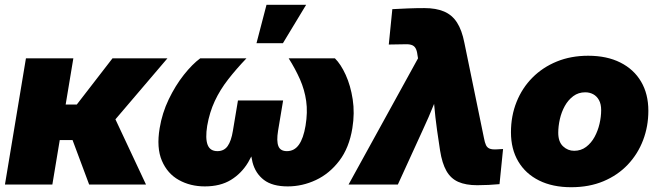

<svg xmlns="http://www.w3.org/2000/svg" viewBox="-20 -764 2726 795"><path d="M283.7 -522.5 196.8 0H0.5L87.4 -522.5ZM673.3 -522.5 384.8 -184.1H201.7L210.9 -331.1H297.9L445.8 -522.5ZM349.1 0 276.4 -194.8 455.6 -274.9 584.5 0Z M828.1 7.8Q768.1 7.8 720.7 -18.6Q673.3 -44.9 650.4 -98.4Q627.4 -151.9 641.1 -233.4Q651.4 -295.9 678.7 -352.8Q706.1 -409.7 741.2 -454.1Q776.4 -498.5 809.1 -522.5H1000.5Q958 -478 924.6 -435.1Q891.1 -392.1 869.4 -345.7Q847.7 -299.3 837.9 -243.2Q829.6 -190.9 839.6 -164.6Q849.6 -138.2 880.4 -138.2Q907.7 -138.2 922.6 -159.2Q937.5 -180.2 944.3 -222.2L965.3 -348.1H1152.3L1131.3 -222.2Q1124.5 -180.2 1132.6 -159.2Q1140.6 -138.2 1168 -138.2Q1198.7 -138.2 1217.5 -164.6Q1236.3 -190.9 1245.1 -243.2Q1254.4 -299.3 1247.8 -345.7Q1241.2 -392.1 1222.2 -435.3Q1203.1 -478.5 1175.3 -522.5H1366.7Q1391.1 -498.5 1411.4 -454.1Q1431.6 -409.7 1440.4 -352.8Q1449.2 -295.9 1439 -233.4Q1425.8 -151.9 1385 -98.4Q1344.2 -44.9 1288.1 -18.6Q1231.9 7.8 1171.4 7.8Q1107.9 7.8 1072.8 -19Q1037.6 -45.9 1025.6 -92Q1013.7 -138.2 1019 -196.3H1048.3Q1035.2 -138.2 1007.6 -92Q980 -45.9 936 -19Q892.1 7.8 828.1 7.8ZM1042 -585 1083.5 -744.1H1247.6L1151.4 -585Z M1423.3 0 1710.9 -522.5 1708.5 -536.6Q1706.5 -554.7 1700.4 -564.9Q1694.3 -575.2 1681.9 -578.6Q1669.4 -582 1648.9 -580.6L1589.8 -579.6L1604.5 -726.1Q1635.3 -728 1669.9 -729.2Q1704.6 -730.5 1737.3 -730.5Q1785.6 -730.5 1818.8 -716.3Q1852.1 -702.1 1872.3 -670.7Q1892.6 -639.2 1902.8 -586.9L1983.9 -192.4Q1987.3 -173.8 1992.2 -163.3Q1997.1 -152.8 2007.1 -148.7Q2017.1 -144.5 2035.6 -145.5L2063 -147L2048.3 -1.5Q2026.9 0.5 2003.2 1.7Q1979.5 2.9 1956.1 2.9Q1908.7 2.9 1877.4 -11Q1846.2 -24.9 1828.4 -56.4Q1810.5 -87.9 1802.2 -140.6L1789.6 -225.6Q1782.2 -278.3 1777.6 -332.3Q1772.9 -386.2 1769.5 -442.4H1821.3Q1798.3 -386.2 1776.9 -332.5Q1755.4 -278.8 1730.5 -225.6L1627.4 0Z M2345.2 11.2Q2268.1 11.2 2212.2 -16.6Q2156.2 -44.4 2126 -95.5Q2095.7 -146.5 2095.7 -216.3Q2095.7 -284.2 2118.9 -342Q2142.1 -399.9 2184.6 -442.6Q2227.1 -485.4 2285.6 -509.3Q2344.2 -533.2 2415.5 -533.2Q2492.7 -533.2 2548.6 -505.1Q2604.5 -477.1 2634.5 -426Q2664.6 -375 2664.6 -305.2Q2664.6 -240.7 2642.8 -183.6Q2621.1 -126.5 2579.6 -82.5Q2538.1 -38.6 2479 -13.7Q2419.9 11.2 2345.2 11.2ZM2357.4 -139.6Q2385.7 -139.6 2407 -155.8Q2428.2 -171.9 2441.9 -197Q2455.6 -222.2 2462.4 -251.5Q2469.2 -280.8 2469.2 -308.1Q2469.2 -333 2460.2 -349.4Q2451.2 -365.7 2436.3 -373.8Q2421.4 -381.8 2403.3 -381.8Q2375 -381.8 2353.8 -366Q2332.5 -350.1 2318.6 -325Q2304.7 -299.8 2298.1 -270.5Q2291.5 -241.2 2291.5 -214.4Q2291.5 -176.8 2311.3 -158.2Q2331.1 -139.6 2357.4 -139.6Z"/></svg>

Font: Inter 28pt Black
Style: Italic
Weight: 900
Italic angle: -9.3988°
Designer: Rasmus Andersson
Foundry: rsms
Version: Version 4.001;git-66647c0bb